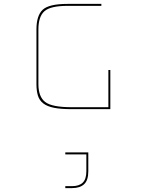

<svg xmlns="http://www.w3.org/2000/svg" viewBox="-20 -650 748 985"><path d="M347 -90Q292 -90 257 -97Q222 -104 202 -119.5Q182 -135 174.5 -159.5Q167 -184 167 -219V-499Q167 -570 199 -600Q231 -630 327 -630H500V-620H327Q239 -620 208 -592.5Q177 -565 177 -499V-219Q177 -154 211.5 -127Q246 -100 347 -100H536V-291H546V-90ZM433 132V229Q433 275 411.5 295Q390 315 350 315H315V305H350Q386 305 404.5 287Q423 269 423 229V142H315V132Z"/></svg>

Font: Bungee Hairline
Style: Regular
Weight: 400
Designer: David Jonathan Ross
Foundry: David Jonathan Ross
Version: Version 1.001;PS 1.0;hotconv 1.0.72;makeotf.lib2.5.5900